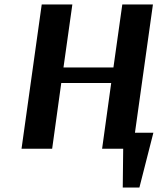

<svg xmlns="http://www.w3.org/2000/svg" viewBox="-20 -670 711 865"><path d="M588 -72H671L608 175H533L535 0H440L481 -296H256L215 0H77L168 -650H306L266 -366H491L531 -650H669Z"/></svg>

Font: Arsenal
Style: Bold Italic
Weight: 700
Italic angle: -9.10001°
Designer: Andrij Shevchenko
Foundry: Stairsfor
Version: Version 2.001;PS 002.001;hotconv 1.0.88;makeotf.lib2.5.64775